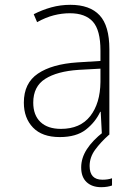

<svg xmlns="http://www.w3.org/2000/svg" viewBox="-20 -559 570 797"><path d="M228 10Q155 10 117 -29.5Q79 -69 79 -133Q79 -214 137.5 -253.5Q196 -293 301 -300L397 -306V-349Q397 -434 365.5 -469Q334 -504 270 -504Q237 -504 203.5 -495.5Q170 -487 134 -467L120 -500Q155 -518 193 -528.5Q231 -539 272 -539Q353 -539 393.5 -495.5Q434 -452 434 -355V0H403L398 -95H396Q376 -52 336.5 -21Q297 10 228 10ZM233 -24Q313 -24 354.5 -77Q396 -130 397 -219V-274L306 -269Q217 -263 167.5 -231.5Q118 -200 118 -133Q118 -81 148 -52.5Q178 -24 233 -24ZM400 218Q362 218 339.5 197Q317 176 317 136Q317 97 340.5 60.5Q364 24 409 -11L433 0Q398 31 375 62.5Q352 94 352 130Q352 187 405 187Q428 187 445 181V211Q437 214 425.5 216Q414 218 400 218Z"/></svg>

Font: Noto Sans Mono Condensed ExtraLight
Style: Regular
Weight: 200
Width: 3
Designer: Monotype Design Team
Foundry: Monotype Imaging Inc.
Version: Version 2.014; ttfautohint (v1.8.4.7-5d5b)